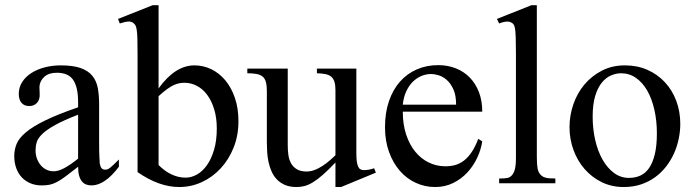

<svg xmlns="http://www.w3.org/2000/svg" viewBox="-20 -715 2708 749"><path d="M443.8 -64.5Q388.7 8.3 336.9 8.3Q326.2 8.3 316.7 4.9Q307.1 1.5 300 -6.8Q293 -15.1 288.8 -29.1Q284.7 -43 284.7 -64.5Q255.4 -41.5 236.1 -27.1Q216.8 -12.7 201.9 -4.9Q187 2.9 173.6 5.6Q160.2 8.3 142.6 8.3Q118.7 8.3 99.1 0.2Q79.6 -7.8 65.4 -22.7Q51.3 -37.6 43.5 -58.8Q35.6 -80.1 35.6 -106Q35.6 -130.9 44.7 -153.3Q53.7 -175.8 80.6 -198.5Q107.4 -221.2 156.2 -245.1Q205.1 -269 284.7 -296.4V-314.9Q284.7 -347.2 279.5 -369.1Q274.4 -391.1 264.2 -405Q253.9 -418.9 238.3 -425Q222.7 -431.2 201.2 -431.2Q170.4 -431.2 152.8 -415.3Q135.3 -399.4 133.8 -376.5L134.8 -347.2Q135.7 -326.2 124.3 -313.7Q112.8 -301.3 94.2 -301.3Q74.7 -301.3 64 -313.7Q53.2 -326.2 53.2 -348.1Q53.2 -374.5 66.7 -395.3Q80.1 -416 102.8 -430.4Q125.5 -444.8 155 -452.4Q184.6 -460 216.8 -460Q265.1 -460 294.7 -449.5Q324.2 -439 340.3 -419.2Q356.4 -399.4 361.6 -371.1Q366.7 -342.8 366.7 -307.6V-155.3Q366.7 -124 367.7 -104Q368.7 -84 369.1 -77.1Q371.6 -64 376.5 -58.6Q381.3 -53.2 390.6 -53.2Q395 -53.2 398.9 -54.4Q402.8 -55.7 408.2 -59.6Q413.6 -63.5 421.9 -71.3Q430.2 -79.1 443.8 -92.8ZM284.7 -267.6Q228 -245.6 195.1 -227.3Q162.1 -209 145 -192.4Q127.9 -175.8 123.3 -160.4Q118.7 -145 118.7 -128.9Q118.7 -111.3 124 -96.7Q129.4 -82 138.4 -71Q147.5 -60.1 159.9 -53.7Q172.4 -47.4 186.5 -46.9Q205.6 -45.9 229.7 -58.6Q253.9 -71.3 284.7 -96.2Z M910.2 -241.7Q910.2 -186.5 891.4 -139.4Q872.6 -92.3 840.8 -58.1Q809.1 -23.9 767.3 -4.6Q725.6 14.6 679.2 14.6Q640.6 14.6 600.3 0.5Q560.1 -13.7 516.6 -43.5V-506.3Q516.6 -543.9 515.9 -565.9Q515.1 -587.9 513.2 -599.6Q511.2 -611.3 508.3 -616.2Q505.4 -621.1 501 -624.5Q493.2 -631.3 481.7 -631.1Q470.2 -630.9 447.3 -623.5L440.4 -641.1L575.7 -694.8H598.6V-370.1Q663.1 -460 738.8 -460Q772.9 -460 804 -445.1Q835 -430.2 858.6 -402.1Q882.3 -374 896.2 -333.5Q910.2 -293 910.2 -241.7ZM825.7 -213.9Q825.7 -255.9 815.4 -289.1Q805.2 -322.3 788.1 -345.2Q771 -368.2 748 -380.1Q725.1 -392.1 699.7 -392.1Q690.9 -392.1 680.7 -390.4Q670.4 -388.7 658.4 -383.3Q646.5 -377.9 631.8 -367.4Q617.2 -356.9 598.6 -339.8V-71.3Q622.1 -47.4 648.9 -34.7Q675.8 -22 704.1 -22Q726.1 -22 747.8 -33.9Q769.5 -45.9 786.9 -70.1Q804.2 -94.2 814.9 -130.1Q825.7 -166 825.7 -213.9Z M1310.5 14.6H1288.6V-81.1Q1260.3 -51.3 1239 -32.7Q1217.8 -14.2 1200.4 -3.7Q1183.1 6.8 1168 10.7Q1152.8 14.6 1136.7 14.6Q1110.8 14.6 1092 6.6Q1073.2 -1.5 1060.3 -14.9Q1047.4 -28.3 1039.6 -45.9Q1031.7 -63.5 1027.6 -82.8Q1023.4 -102.1 1022.2 -122.1Q1021 -142.1 1021 -159.7V-359.9Q1021 -381.8 1017.1 -395.5Q1013.2 -409.2 1004.2 -416.5Q995.1 -423.8 980.5 -426.5Q965.8 -429.2 944.8 -429.2V-447.3H1102.5V-147.9Q1102.5 -128.9 1105 -110.6Q1107.4 -92.3 1115.5 -77.9Q1123.5 -63.5 1138.2 -54.7Q1152.8 -45.9 1176.8 -45.9Q1186.5 -45.9 1198 -48.8Q1209.5 -51.8 1223.4 -59.1Q1237.3 -66.4 1253.4 -78.6Q1269.5 -90.8 1288.6 -109.4V-363.8Q1288.6 -384.3 1284.4 -396.7Q1280.3 -409.2 1271.5 -416.3Q1262.7 -423.3 1249 -426Q1235.4 -428.7 1216.3 -429.2V-447.3H1370.1V-118.7Q1370.1 -98.6 1371.8 -85.7Q1373.5 -72.8 1377.2 -64.9Q1380.9 -57.1 1386.7 -54.2Q1392.6 -51.3 1400.4 -51.3Q1407.2 -51.3 1418 -53Q1428.7 -54.7 1439.5 -58.6L1446.3 -41.5Z M1861.3 -163.6Q1856.4 -130.9 1841.3 -98.9Q1826.2 -66.9 1802.7 -41.7Q1779.3 -16.6 1747.6 -1Q1715.8 14.6 1677.2 14.6Q1637.7 14.6 1602.1 -1.7Q1566.4 -18.1 1539.8 -48.6Q1513.2 -79.1 1497.6 -122.3Q1481.9 -165.5 1481.9 -218.8Q1481.9 -275.4 1497.3 -320.3Q1512.7 -365.2 1540.3 -396.5Q1567.9 -427.7 1606 -444.3Q1644 -460.9 1689.5 -460.9Q1726.6 -460.9 1758.1 -448.5Q1789.6 -436 1812.5 -412.6Q1835.4 -389.2 1848.4 -355.5Q1861.3 -321.8 1861.3 -279.3H1551.3Q1551.3 -229.5 1564.5 -189.9Q1577.6 -150.4 1600.1 -123Q1622.6 -95.7 1652.1 -81.3Q1681.6 -66.9 1714.4 -66.4Q1736.3 -65.9 1755.1 -71Q1773.9 -76.2 1790 -88.6Q1806.2 -101.1 1820.1 -121.8Q1834 -142.6 1845.7 -173.3ZM1759.3 -306.6Q1759.3 -343.8 1748.5 -366.9Q1737.8 -390.1 1722.7 -403.3Q1707.5 -416.5 1690.9 -421.4Q1674.3 -426.3 1662.1 -426.3Q1642.6 -426.3 1623.8 -418.5Q1605 -410.6 1589.8 -395.5Q1574.7 -380.4 1564.5 -357.9Q1554.2 -335.4 1551.3 -306.6Z M1927.2 0V-18.6Q1949.7 -18.6 1960.4 -21Q1971.2 -23.4 1979 -33.7Q1981.9 -37.6 1984.4 -42.7Q1986.8 -47.9 1988.8 -55.7Q1990.7 -63.5 1991.7 -74.5Q1992.7 -85.4 1992.7 -101.1V-506.8Q1992.7 -544.9 1991.9 -566.9Q1991.2 -588.9 1989.5 -600.6Q1987.8 -612.3 1985.4 -616.7Q1982.9 -621.1 1979 -624.5Q1974.6 -627.4 1969.7 -629.2Q1964.8 -630.9 1959 -630.9Q1953.1 -630.9 1945.3 -629.2Q1937.5 -627.4 1927.2 -623.5L1918.5 -641.1L2053.2 -694.8H2074.2V-101.1Q2074.2 -86.4 2075 -75.9Q2075.7 -65.4 2077.1 -57.9Q2078.6 -50.3 2081.1 -45.2Q2083.5 -40 2086.9 -35.6Q2090.3 -31.2 2094.7 -28.1Q2099.1 -24.9 2105.7 -22.7Q2112.3 -20.5 2122.3 -19.5Q2132.3 -18.6 2146.5 -18.6V0Z M2633.8 -231.9Q2633.8 -203.1 2627.7 -173.6Q2621.6 -144 2609.4 -116.7Q2597.2 -89.4 2578.6 -65.4Q2560.1 -41.5 2535.6 -23.7Q2511.2 -5.9 2480.5 4.4Q2449.7 14.6 2413.1 14.6Q2366.2 14.6 2327.4 -4.4Q2288.6 -23.4 2260.5 -55.7Q2232.4 -87.9 2217 -130.4Q2201.7 -172.9 2201.7 -219.2Q2201.7 -264.6 2216.6 -307.9Q2231.4 -351.1 2259.5 -384.8Q2287.6 -418.5 2327.6 -439.2Q2367.7 -460 2418 -460Q2466.3 -460 2505.9 -442.4Q2545.4 -424.8 2574 -394Q2602.5 -363.3 2618.2 -321.5Q2633.8 -279.8 2633.8 -231.9ZM2542.5 -194.3Q2542.5 -244.1 2532.7 -287.1Q2522.9 -330.1 2504.9 -361.6Q2486.8 -393.1 2460.9 -411.1Q2435.1 -429.2 2402.8 -429.2Q2383.8 -429.2 2364 -420.9Q2344.2 -412.6 2328.1 -393.1Q2312 -373.5 2302 -341.1Q2292 -308.6 2292 -259.8Q2292 -211.9 2302 -168.5Q2312 -125 2330.6 -92.3Q2349.1 -59.6 2375.2 -40.3Q2401.4 -21 2433.6 -21Q2458 -21 2478 -30Q2498 -39.1 2512.2 -59.6Q2526.4 -80.1 2534.4 -113.3Q2542.5 -146.5 2542.5 -194.3Z"/></svg>

Font: Doulos SIL Viet
Style: Regular
Weight: 400
Designer: Walt Agee, Victor Gaultney, Peter Martin, Debbi Hosken, Becca Hirsbrunner
Foundry: SIL International
Version: Version 5.000